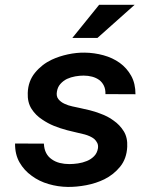

<svg xmlns="http://www.w3.org/2000/svg" viewBox="-20 -753 627 784"><path d="M379.9 -147Q376.5 -127.4 364 -115Q351.6 -102.5 335 -95.7Q317.4 -88.4 298.3 -85.7Q279.3 -83 263.2 -83Q242.7 -83 224.1 -87.6Q205.6 -92.3 191.4 -102.5Q176.8 -112.3 168.5 -128.2Q160.2 -144 159.2 -166.5L41.5 -167Q41 -122.6 59.8 -89.8Q78.6 -57.1 109.4 -35.2Q139.6 -12.7 178.2 -1.5Q216.8 9.8 256.8 10.3Q292.5 10.7 332.3 3.2Q372.1 -4.4 406.2 -21Q444.3 -40 470.7 -72.5Q497.1 -105 499.5 -153.3Q501.5 -190.9 485.4 -217Q469.2 -243.2 443.8 -260.7Q431.6 -270 417.5 -277.1Q403.3 -284.2 388.2 -289.6Q368.2 -297.4 346.9 -302.7Q325.7 -308.1 306.2 -312Q293 -314.9 275.4 -318.6Q257.8 -322.3 242.7 -329.6Q228 -336.4 218.5 -348.1Q209 -359.9 212.4 -378.9Q215.3 -397.5 226.6 -410.2Q237.8 -422.9 253.4 -430.7Q269.5 -438 287.4 -441.2Q305.2 -444.3 321.3 -444.3Q339.8 -444.3 356.2 -439.9Q372.6 -435.5 385.3 -426.3Q397.5 -417 404.3 -402.8Q411.1 -388.7 410.6 -368.7L533.2 -368.2Q533.2 -412.1 515.6 -443.6Q498 -475.1 469.2 -496.1Q439.9 -517.1 402.6 -527.3Q365.2 -537.6 325.7 -538.1Q292.5 -538.6 257.1 -531Q221.7 -523.4 191.4 -509.3Q150.9 -490.2 122.8 -455.8Q94.7 -421.4 93.3 -373Q91.8 -335.4 108.6 -308.8Q125.5 -282.2 152.8 -264.6Q175.8 -249 200.4 -239Q225.1 -229 254.4 -221.2Q270 -217.3 287.8 -213.1Q305.7 -209 325.7 -204.1Q336.4 -201.2 346.7 -196.5Q356.9 -191.9 364.3 -186Q372.6 -178.7 377.2 -169.2Q381.8 -159.7 379.9 -147ZM384.8 -733.4 275.4 -598.1H377.9L529.8 -733.4Z"/></svg>

Font: Roboto Mono SemiBold
Style: Italic
Weight: 600
Italic angle: -10°
Monospace: yes
Designer: Google
Version: Version 3.000